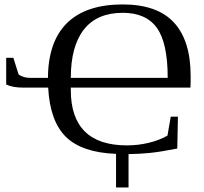

<svg xmlns="http://www.w3.org/2000/svg" viewBox="-20 -682 918 862"><path d="M501 8.8Q347.7 2.9 275.9 -67.6Q204.1 -138.2 196.3 -288.6H85.9Q36.1 -288.6 7.8 -302.7V-422.4H40L63.5 -347.7Q84.5 -332.5 114.7 -332.5H195.3Q196.3 -496.1 281.5 -579.1Q366.7 -662.1 530.8 -662.1Q685.5 -662.1 760.7 -581.1Q835.9 -500 835.9 -340.8V-314L835 -288.6H297.9V-276.9Q297.9 -154.3 360.8 -91.8Q423.8 -29.3 550.3 -29.3Q600.1 -29.3 647.7 -40.8Q695.3 -52.2 731.9 -73.2L746.6 -158.2H778.8L775.9 -15.1Q698.7 0 652.8 4.6Q606.9 9.3 557.1 9.8V159.7H501ZM531.2 -624.5Q415.5 -624.5 356.7 -549.6Q297.9 -474.6 297.9 -332.5H732.9Q732.9 -489.3 684.3 -556.9Q635.7 -624.5 531.2 -624.5Z"/></svg>

Font: Times New Roman
Style: Regular
Weight: 400
Designer: Steve Matteson
Foundry: Ascender Corporation
Version: Version 2.00.3